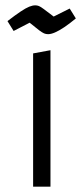

<svg xmlns="http://www.w3.org/2000/svg" viewBox="-20 -699 313 719"><path d="M104 -499 169 -511V0H104ZM160 -571Q152 -571 145 -574Q138 -577 126 -586Q114 -595 91 -614L31 -583L8 -620Q38 -643 57.5 -656Q77 -669 89.5 -674Q102 -679 112 -679Q119 -679 125.5 -676.5Q132 -674 144 -665Q156 -656 181 -637L241 -667L264 -630Q240 -610 220.5 -597Q201 -584 186 -577.5Q171 -571 160 -571Z"/></svg>

Font: Changa ExtraLight
Style: Regular
Weight: 250
Designer: Eduardo Rodriguez Tunni
Foundry: Eduardo Rodriguez Tunni
Version: Version 3.002; ttfautohint (v1.8.2)